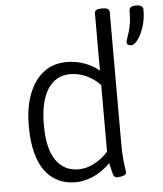

<svg xmlns="http://www.w3.org/2000/svg" viewBox="-54 -799 722 852"><g transform="rotate(-5 307.5 -373.0)"><path d="M249 6Q190 6 148 -24.5Q106 -55 84.5 -114.5Q63 -174 63 -260Q63 -342 86 -402.5Q109 -463 152 -496Q195 -529 256 -529Q295 -529 333 -515.5Q371 -502 399 -478V-734Q399 -743 406.5 -747.5Q414 -752 430 -752H435Q450 -752 457.5 -747.5Q465 -743 465 -734V-150Q465 -108 467.5 -80.5Q470 -53 472.5 -38Q475 -23 475 -17Q475 -13 471 -9.5Q467 -6 461 -4Q455 -2 448 -1Q441 0 435 0Q426 0 421.5 -5Q417 -10 413.5 -25Q410 -40 404 -66Q382 -43 355.5 -26.5Q329 -10 301.5 -2Q274 6 249 6ZM266 -50Q303 -50 337.5 -68.5Q372 -87 399 -117V-414Q370 -444 335.5 -459Q301 -474 266 -474Q201 -474 165.5 -418.5Q130 -363 130 -260Q130 -154 166 -102Q202 -50 266 -50ZM548 -578Q541 -578 534.5 -581Q528 -584 528 -592Q528 -602 534.5 -618Q541 -634 547 -661.5Q553 -689 553 -731Q553 -742 560.5 -747Q568 -752 584 -752Q615 -752 615 -731Q615 -687 603 -652Q591 -617 575.5 -597.5Q560 -578 548 -578Z"/></g></svg>

Font: Asap Light
Style: Regular
Weight: 300
Designer: Pablo Cosgaya
Foundry: Omnibus-Type
Version: Version 3.001